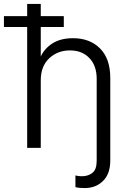

<svg xmlns="http://www.w3.org/2000/svg" viewBox="-57 -749 660 975"><path d="M81 2V-612H-37V-667H81V-729H150V-667H267V-612H150V-462Q169 -503 210 -529Q251 -555 314 -555Q399 -555 451 -503Q503 -451 503 -353V66Q503 134 466 170Q430 206 373 206Q357 206 349 205Q340 205 326 201V142Q342 146 358 146Q392 146 413 128Q434 112 434 66V-349Q434 -415 397 -454Q360 -493 298 -493Q235 -493 192 -452Q150 -412 150 -341V2Z"/></svg>

Font: Sinter Normal
Style: Regular
Weight: 350
Foundry: Adobe & rsms
Version: Version 1.000